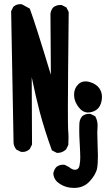

<svg xmlns="http://www.w3.org/2000/svg" viewBox="-20 -774 540 925"><path d="M284.2 19.5Q287.1 19.5 291.5 20L312.5 30.8Q328.1 43.9 340.8 43.9Q354.5 43.9 360.4 32.2Q361.8 28.8 362.8 24.4Q366.7 5.4 366.7 -14.4Q366.7 -34.2 364.3 -77.1Q361.8 -120.1 361.8 -143.1Q361.8 -173.8 362.8 -183.1Q364.7 -200.7 376 -213.9Q389.6 -225.6 409.2 -225.6Q412.1 -225.6 416.5 -225.1L438.5 -213.9L439.5 -212.4Q450.2 -192.9 450.2 -168.9Q450.2 -165 449.7 -158.2Q448.7 -149.9 448.7 -135.3Q448.7 -106 450.2 -73.5Q451.7 -41 451.7 -26.4Q451.7 16.6 447.8 37.1Q441.4 68.8 409.2 102.5Q380.9 131.3 336.9 131.3Q287.1 131.3 252.9 99.6Q238.8 84.5 236.8 62.5Q239.3 44.4 251 31.2Q264.6 19.5 284.2 19.5ZM89.4 -42Q81.5 -42 79.6 -43L59.1 -53.2Q47.4 -66.9 45.4 -84.5Q45.4 -85 33.7 -720.2L44.4 -741.7L45.4 -742.2Q58.6 -753.9 78.1 -753.9Q81.1 -753.9 85.4 -753.4L123.5 -732.4Q151.4 -657.2 225.1 -413.6L223.1 -707.5Q225.1 -725.1 236.3 -738.3Q251 -750 270.5 -750Q273.4 -750 277.8 -749.5L299.8 -738.3L311 -716.3Q307.1 -361.8 307.1 -262.2Q307.1 -162.6 308.1 -150.9Q310.1 -128.9 310.1 -110.4Q310.1 -91.8 309.1 -75.7L298.3 -54.2Q280.3 -37.6 259.3 -37.6Q256.8 -37.6 253.4 -37.6L230 -49.8Q196.3 -142.1 171.4 -234.9Q152.3 -307.6 132.8 -401.9L134.3 -77.6L123.5 -56.2Q108.4 -42 89.4 -42ZM336.9 -319.3Q336.9 -347.7 357.4 -368.2Q371.1 -381.8 391.6 -381.8Q400.4 -381.8 407 -380.1Q413.6 -378.4 417 -377.2Q420.4 -376 423.6 -374.8Q426.8 -373.5 429.9 -372.1Q433.1 -370.6 435.8 -368.9Q438.5 -367.2 441.4 -365.2Q446.8 -361.8 451.2 -357.4L459 -347.7Q471.2 -330.1 471.2 -307.1Q471.2 -299.8 470.2 -292Q464.8 -259.8 445.8 -245.8Q426.8 -231.9 401.4 -231.9H400.9Q381.3 -233.9 367.2 -248Q354 -261.7 345.5 -279.3Q336.9 -296.9 336.9 -319.3Z"/></svg>

Font: Bakudai
Style: Medium
Weight: 500
Version: Version 1.48